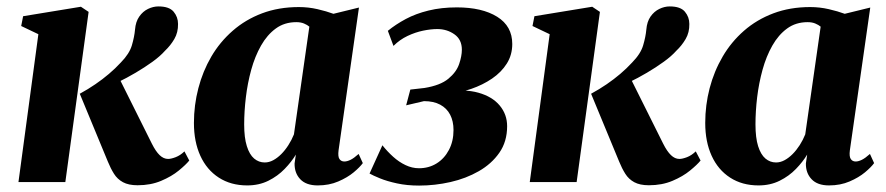

<svg xmlns="http://www.w3.org/2000/svg" viewBox="-20 -567 2760 598"><path d="M37.5 0 99.5 -460.5 46 -486 52 -516.5 232 -546 256 -530 183.5 0ZM408.5 10Q380.5 10 363 0.5Q345.5 -9 335 -25.8Q324.5 -42.5 316 -63.5L228.5 -275Q255 -289.5 277.2 -304.8Q299.5 -320 319.2 -336.8Q339 -353.5 356.5 -372.5Q383 -399.5 390.8 -426Q398.5 -452.5 400.5 -474.5Q402.5 -499.5 413.8 -515.5Q425 -531.5 441 -539.2Q457 -547 473.5 -547Q507 -547 520.8 -530.5Q534.5 -514 534.5 -492.5Q535 -466 523 -445.5Q511 -425 494 -409Q479 -392 454.8 -374.5Q430.5 -357 402.5 -340.5Q374.5 -324 346.5 -310.5Q318.5 -297 294.5 -288L345 -336L453 -119.5Q465 -95.5 477.2 -83.8Q489.5 -72 503.5 -72Q513 -72 527.2 -77.5Q541.5 -83 554.5 -95.5L569.5 -67Q559 -54 536.8 -35.8Q514.5 -17.5 482 -3.8Q449.5 10 408.5 10Z M1034.5 -99Q1032 -79.5 1037.2 -71.8Q1042.5 -64 1052.5 -64Q1061 -64 1071.8 -69.2Q1082.5 -74.5 1097 -87.5L1110 -59Q1101 -46.5 1081.5 -30.2Q1062 -14 1033.5 -1.8Q1005 10.5 969.5 10.5Q933.5 10.5 915.2 -8.8Q897 -28 897.5 -58L901.5 -85.5Q888 -63 866.5 -40.8Q845 -18.5 815.8 -4Q786.5 10.5 750 10.5Q699 10.5 661.5 -13.8Q624 -38 604 -81.8Q584 -125.5 584 -184Q584 -239.5 597.8 -292.2Q611.5 -345 638.2 -390.8Q665 -436.5 704.8 -471.2Q744.5 -506 796.2 -525.5Q848 -545 911 -545Q940.5 -545 968.8 -538.5Q997 -532 1018.5 -524L1098 -543.5ZM943.5 -484Q937 -489.5 926.8 -493.8Q916.5 -498 903 -498Q866 -498 839 -478.2Q812 -458.5 793 -425Q774 -391.5 762.5 -349.8Q751 -308 745.8 -264Q740.5 -220 740.5 -179.5Q740.5 -138 748.8 -111.8Q757 -85.5 771.5 -73.2Q786 -61 804.5 -61Q818 -61 831 -68Q844 -75 856 -87Q868 -99 878.2 -115Q888.5 -131 895.5 -148.5Z M1285.5 11Q1247.5 11 1216.5 4.2Q1185.5 -2.5 1163.5 -11.5Q1141.5 -20.5 1131 -26.5L1171 -114.5Q1186.5 -95 1204.5 -78.8Q1222.5 -62.5 1243 -52.8Q1263.5 -43 1285 -43Q1315.5 -43 1339.8 -58Q1364 -73 1378.2 -100Q1392.5 -127 1392.5 -162Q1392.5 -189.5 1382 -209.8Q1371.5 -230 1351 -241Q1330.5 -252 1300.5 -252L1245 -239L1258 -288L1302 -293Q1351.5 -301 1376.5 -321.8Q1401.5 -342.5 1410 -367.5Q1418.5 -392.5 1418.5 -412Q1418.5 -444 1395.2 -460.2Q1372 -476.5 1342 -476.5Q1322 -476.5 1297.8 -471.5Q1273.5 -466.5 1249.2 -455Q1225 -443.5 1205.5 -424L1188 -471Q1212.5 -491 1243.8 -507.8Q1275 -524.5 1314.8 -534.2Q1354.5 -544 1403 -544Q1481.5 -544 1528.5 -514.8Q1575.5 -485.5 1575.5 -430Q1575.5 -396 1558.5 -369Q1541.5 -342 1512.5 -322.2Q1483.5 -302.5 1447.8 -290.2Q1412 -278 1375.5 -274L1366.5 -281Q1427 -290.5 1470.2 -278.2Q1513.5 -266 1536.5 -238.2Q1559.5 -210.5 1559.5 -174Q1559.5 -126 1535.2 -91.2Q1511 -56.5 1471.2 -33.8Q1431.5 -11 1383 0Q1334.5 11 1285.5 11Z M1630 0 1692 -460.5 1638.5 -486 1644.5 -516.5 1824.5 -546 1848.5 -530 1776 0ZM2001 10Q1973 10 1955.5 0.5Q1938 -9 1927.5 -25.8Q1917 -42.5 1908.5 -63.5L1821 -275Q1847.5 -289.5 1869.8 -304.8Q1892 -320 1911.8 -336.8Q1931.5 -353.5 1949 -372.5Q1975.5 -399.5 1983.2 -426Q1991 -452.5 1993 -474.5Q1995 -499.5 2006.2 -515.5Q2017.5 -531.5 2033.5 -539.2Q2049.5 -547 2066 -547Q2099.5 -547 2113.2 -530.5Q2127 -514 2127 -492.5Q2127.5 -466 2115.5 -445.5Q2103.5 -425 2086.5 -409Q2071.5 -392 2047.2 -374.5Q2023 -357 1995 -340.5Q1967 -324 1939 -310.5Q1911 -297 1887 -288L1937.5 -336L2045.5 -119.5Q2057.5 -95.5 2069.8 -83.8Q2082 -72 2096 -72Q2105.5 -72 2119.8 -77.5Q2134 -83 2147 -95.5L2162 -67Q2151.5 -54 2129.2 -35.8Q2107 -17.5 2074.5 -3.8Q2042 10 2001 10Z M2627 -99Q2624.5 -79.5 2629.8 -71.8Q2635 -64 2645 -64Q2653.5 -64 2664.2 -69.2Q2675 -74.5 2689.5 -87.5L2702.5 -59Q2693.5 -46.5 2674 -30.2Q2654.5 -14 2626 -1.8Q2597.5 10.5 2562 10.5Q2526 10.5 2507.8 -8.8Q2489.5 -28 2490 -58L2494 -85.5Q2480.5 -63 2459 -40.8Q2437.5 -18.5 2408.2 -4Q2379 10.5 2342.5 10.5Q2291.5 10.5 2254 -13.8Q2216.5 -38 2196.5 -81.8Q2176.5 -125.5 2176.5 -184Q2176.5 -239.5 2190.2 -292.2Q2204 -345 2230.8 -390.8Q2257.5 -436.5 2297.2 -471.2Q2337 -506 2388.8 -525.5Q2440.5 -545 2503.5 -545Q2533 -545 2561.2 -538.5Q2589.5 -532 2611 -524L2690.5 -543.5ZM2536 -484Q2529.5 -489.5 2519.2 -493.8Q2509 -498 2495.5 -498Q2458.5 -498 2431.5 -478.2Q2404.5 -458.5 2385.5 -425Q2366.5 -391.5 2355 -349.8Q2343.5 -308 2338.2 -264Q2333 -220 2333 -179.5Q2333 -138 2341.2 -111.8Q2349.5 -85.5 2364 -73.2Q2378.5 -61 2397 -61Q2410.5 -61 2423.5 -68Q2436.5 -75 2448.5 -87Q2460.5 -99 2470.8 -115Q2481 -131 2488 -148.5Z"/></svg>

Font: Merriweather 72pt ExtraBold
Style: Italic
Weight: 800
Italic angle: -7.8°
Version: Version 2.101